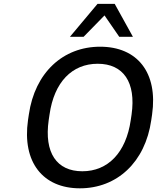

<svg xmlns="http://www.w3.org/2000/svg" viewBox="-20 -972 818 1001"><path d="M396.5 9.8C589.4 9.8 737.3 -125.5 768.6 -345.7L772.9 -375C804.2 -593.8 695.8 -728.5 502 -728.5C308.6 -728.5 161.6 -593.3 130.4 -375L126 -345.7C94.7 -126.5 203.6 9.8 396.5 9.8ZM409.2 -79.1C275.9 -79.1 209.5 -175.3 233.9 -345.7L238.3 -375C262.2 -544.4 356 -639.6 489.3 -639.6C623 -639.6 689.9 -543.9 666 -375L661.6 -345.7C637.2 -175.8 542.5 -79.1 409.2 -79.1ZM416 -780.3 524.9 -891.6 601.6 -780.3H672.9L578.1 -951.7H488.3L344.7 -780.3Z"/></svg>

Font: Winston
Style: Italic
Weight: 400
Italic angle: -8.13011°
Designer: Vernon Adams, Kim Jin-seong, David Berlow, Cristiano Sobral
Foundry: The Winston Project Authors
Version: Version 3.004